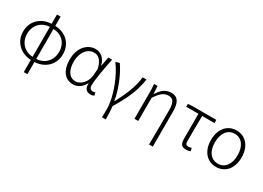

<svg xmlns="http://www.w3.org/2000/svg" viewBox="-16 -1523 3506 2559"><g transform="rotate(30 1737.0 -244.0)"><path d="M390 -497C515 -494 608 -408 608 -268C608 -127 507 -40 390 -36ZM334 -36C217 -40 117 -128 117 -268C117 -407 217 -494 334 -497ZM390 -687H334V-544C191 -540 56 -442 56 -268C56 -93 191 6 334 11V199H390V11C533 6 668 -92 668 -268C668 -443 538 -541 390 -544Z M981 13C1053 13 1113 -27 1155 -104H1159C1149 -26 1191 13 1249 13C1275 13 1293 7 1306 1L1296 -45C1285 -41 1271 -37 1258 -37C1229 -37 1205 -59 1205 -95C1205 -201 1241 -385 1271 -533H1213L1187 -391H1185C1157 -505 1082 -547 1013 -547C890 -547 780 -440 780 -254C780 -78 863 13 981 13ZM991 -38C896 -38 841 -121 841 -254C841 -410 926 -496 1016 -496C1068 -496 1134 -472 1167 -331L1159 -226C1150 -124 1071 -38 991 -38Z M1537 199H1596C1596 136 1593 61 1586 -1C1715 -215 1773 -354 1800 -533H1741C1727 -375 1653 -218 1577 -72H1572C1544 -246 1456 -445 1381 -547L1323 -529C1427 -396 1540 -124 1540 73C1540 125 1540 148 1537 199Z M2262 199H2320V-341C2320 -478 2278 -547 2180 -547C2099 -547 2039 -508 1980 -413H1978L1971 -533H1917C1923 -479 1923 -438 1923 -395V0H1981V-356C2052 -463 2098 -495 2167 -495C2237 -495 2266 -444 2266 -333C2266 -165 2265 22 2262 199Z M2719 13C2746 13 2772 7 2788 1L2778 -46C2763 -41 2745 -37 2729 -37C2697 -37 2683 -54 2683 -92C2683 -220 2683 -350 2686 -484H2875V-533H2514L2440 -528V-484H2628V-98C2628 -22 2652 13 2719 13Z M3183 13C3315 13 3418 -88 3418 -266C3418 -446 3315 -547 3183 -547C3050 -547 2947 -446 2947 -266C2947 -88 3050 13 3183 13ZM3183 -37C3074 -37 3008 -127 3008 -266C3008 -404 3074 -496 3183 -496C3291 -496 3357 -404 3357 -266C3357 -127 3291 -37 3183 -37Z"/></g></svg>

Font: Source Han Sans SC Light
Style: Regular
Weight: 300
Designer: Ryoko NISHIZUKA (kana & ideographs); Paul D. Hunt (Latin, Greek & Cyrillic); Wenlong ZHANG (bopomofo); Sandoll Communica
Foundry: Adobe Systems Incorporated
Version: Version 1.004;PS 1.004;hotconv 1.0.82;makeotf.lib2.5.63406